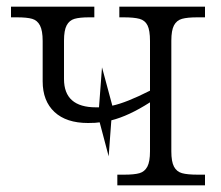

<svg xmlns="http://www.w3.org/2000/svg" viewBox="-20 -556 662 576"><path d="M494 -434V-102Q494 -71 502 -56Q510 -41 526 -36.5Q542 -32 574 -32H595V0H332V-32H352Q383 -32 398.5 -36.5Q414 -41 422 -56Q430 -71 430 -102V-249Q366 -208 314 -195L306 -87L279 -189Q268 -187 244 -187Q179 -187 143.5 -220Q108 -253 108 -312V-433Q108 -464 100 -479.5Q92 -495 76.5 -499.5Q61 -504 31 -504H13V-536H263V-504H247Q219 -504 203.5 -499.5Q188 -495 180 -480Q172 -465 172 -434V-319Q172 -234 268 -234H277L286 -354L317 -239Q359 -248 430 -284V-433Q430 -465 422.5 -480Q415 -495 398.5 -499.5Q382 -504 351 -504H338V-536H595V-504H572Q542 -504 526 -499.5Q510 -495 502 -480Q494 -465 494 -434Z"/></svg>

Font: Noto Serif Light
Style: Regular
Weight: 300
Designer: Monotype Design Team
Foundry: Monotype Imaging Inc.
Version: Version 1.001